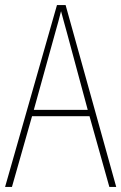

<svg xmlns="http://www.w3.org/2000/svg" viewBox="-20 -735 477 755"><path d="M410 0H437L238 -715H204L0 0H27L106 -278H332ZM243 -607 325 -303H113L197 -606C206 -638 213 -662 220 -691C228 -660 235 -637 243 -607Z"/></svg>

Font: Noto Sans Ethiopic Condensed Thin
Style: Regular
Weight: 100
Width: 3
Designer: Monotype Design Team
Foundry: Monotype Imaging Inc.
Version: Version 2.102